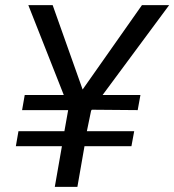

<svg xmlns="http://www.w3.org/2000/svg" viewBox="-20 -731 682 751"><path d="M303.2 -380.9 535.2 -710.9H641.6L381.3 -359.4H529.3L518.6 -300.3L339.4 -301.8L336.4 -298.3L319.8 -217.8H504.9L494.1 -159.2H310.5L282.7 0H194.3L222.2 -159.2H42L52.2 -217.8H231.9L246.6 -300.3H66.4L76.7 -359.4H229.5L90.8 -710.9H186Z"/></svg>

Font: TypoPRO Roboto Mono
Style: Italic
Weight: 400
Designer: Google
Version: Version 2.000986; 2015; ttfautohint (v1.3)